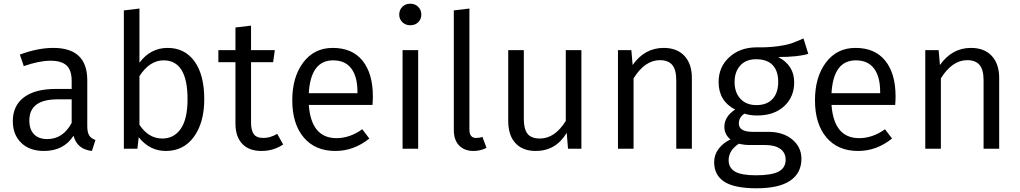

<svg xmlns="http://www.w3.org/2000/svg" viewBox="-20 -801 5494 1034"><path d="M450 -122Q450 -88 460.5 -71.5Q471 -55 494 -47L475 12Q395 3 376 -70Q323 12 217 12Q139 12 94 -32Q49 -76 49 -148Q49 -232 109 -277Q169 -322 279 -322H366V-365Q366 -423 338.5 -448.5Q311 -474 252 -474Q192 -474 108 -445L87 -507Q183 -543 267 -543Q450 -543 450 -369ZM235 -52Q319 -52 366 -139V-266H290Q138 -266 138 -152Q138 -104 163 -78Q188 -52 235 -52Z M883 -543Q975 -543 1027.5 -470.5Q1080 -398 1080 -267Q1080 -141 1024.5 -64.5Q969 12 873 12Q786 12 727 -62L720 0H647V-745L731 -755V-463Q790 -543 883 -543ZM854 -55Q917 -55 953.5 -107.5Q990 -160 990 -267Q990 -476 861 -476Q786 -476 731 -391V-129Q780 -55 854 -55Z M1473 -80 1505 -23Q1453 12 1388 12Q1321 12 1284.5 -26.5Q1248 -65 1248 -136V-466H1156V-531H1248V-653L1332 -663V-531H1460L1451 -466H1332V-140Q1332 -100 1346.5 -79Q1361 -58 1399 -58Q1435 -58 1473 -80Z M1988 -282Q1988 -260 1986 -236H1643Q1656 -57 1792 -57Q1864 -57 1931 -105L1969 -55Q1886 12 1786 12Q1677 12 1615.5 -61Q1554 -134 1554 -261Q1554 -386 1613 -464.5Q1672 -543 1772 -543Q1877 -543 1932.5 -474Q1988 -405 1988 -282ZM1905 -299V-307Q1905 -388 1872 -432Q1839 -476 1774 -476Q1653 -476 1643 -299Z M2189 -781Q2216 -781 2232.5 -764Q2249 -747 2249 -722Q2249 -698 2232.5 -681.5Q2216 -665 2189 -665Q2164 -665 2147 -681.5Q2130 -698 2130 -722Q2130 -747 2146.5 -764Q2163 -781 2189 -781ZM2232 -531V0H2148V-531Z M2530 12Q2481 12 2452.5 -17.5Q2424 -47 2424 -101V-745L2508 -755V-103Q2508 -58 2544 -58Q2563 -58 2578 -64L2600 -5Q2568 12 2530 12Z M3111 -531V0H3039L3032 -86Q2974 12 2865 12Q2795 12 2756 -30Q2717 -72 2717 -150V-531H2801V-159Q2801 -106 2821 -80.5Q2841 -55 2888 -55Q2968 -55 3027 -150V-531Z M3554 -543Q3626 -543 3666 -500Q3706 -457 3706 -381V0H3622V-369Q3622 -425 3600.5 -451Q3579 -477 3534 -477Q3453 -477 3392 -379V0H3308V-531H3380L3387 -451Q3452 -543 3554 -543Z M4117 -91Q4197 -91 4246.5 -50Q4296 -9 4296 54Q4296 131 4235.5 172Q4175 213 4055 213Q3935 213 3880.5 177.5Q3826 142 3826 72Q3826 32 3850.5 0Q3875 -32 3914 -50Q3881 -77 3881 -118Q3881 -173 3939 -211Q3850 -257 3850 -359Q3850 -440 3907 -492.5Q3964 -545 4052 -546Q4119 -545 4168.5 -552Q4218 -559 4242 -567.5Q4266 -576 4307 -594L4333 -511Q4278 -494 4171 -494Q4257 -449 4257 -358Q4257 -279 4203 -229Q4149 -179 4057 -179Q4020 -179 3989 -189Q3959 -169 3959 -136Q3959 -91 4033 -91ZM3936 -359Q3936 -303 3967.5 -269Q3999 -235 4054 -235Q4110 -235 4140.5 -268Q4171 -301 4171 -360Q4171 -419 4141 -450.5Q4111 -482 4052 -482Q3997 -482 3966.5 -448Q3936 -414 3936 -359ZM4051 143Q4137 143 4174 122.5Q4211 102 4211 60Q4211 21 4182 0.5Q4153 -20 4101 -20H4017Q3989 -20 3959 -27Q3904 9 3904 62Q3904 102 3937.5 122.5Q3971 143 4051 143Z M4803 -282Q4803 -260 4801 -236H4458Q4471 -57 4607 -57Q4679 -57 4746 -105L4784 -55Q4701 12 4601 12Q4492 12 4430.5 -61Q4369 -134 4369 -261Q4369 -386 4428 -464.5Q4487 -543 4587 -543Q4692 -543 4747.5 -474Q4803 -405 4803 -282ZM4720 -299V-307Q4720 -388 4687 -432Q4654 -476 4589 -476Q4468 -476 4458 -299Z M5209 -543Q5281 -543 5321 -500Q5361 -457 5361 -381V0H5277V-369Q5277 -425 5255.5 -451Q5234 -477 5189 -477Q5108 -477 5047 -379V0H4963V-531H5035L5042 -451Q5107 -543 5209 -543Z"/></svg>

Font: Sedus Text
Style: Regular
Weight: 400
Designer: TypeMates
Foundry: TypeMates, Runge Thomsen GbR
Version: Version 4.202;PS 004.202;hotconv 1.0.88;makeotf.lib2.5.64775